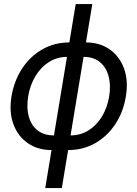

<svg xmlns="http://www.w3.org/2000/svg" viewBox="-20 -748 695 972"><path d="M240.7 11.7Q171.9 11.7 121.3 -22.9Q70.8 -57.6 48.1 -118.7Q25.4 -179.7 38.1 -259.8Q51.8 -340.3 92.5 -401.9Q133.3 -463.4 194.6 -498.3Q255.9 -533.2 331.1 -533.2H415Q484.4 -533.2 534.7 -498.3Q585 -463.4 607.7 -401.9Q630.4 -340.3 617.2 -259.8Q604 -179.7 563.2 -118.7Q522.5 -57.6 461.4 -22.9Q400.4 11.7 324.7 11.7ZM252.9 -62.5H336.9Q387.2 -62.5 428 -87.9Q468.8 -113.3 495.8 -157.7Q522.9 -202.1 532.7 -259.8Q542 -317.9 529.5 -363Q517.1 -408.2 485.1 -434.1Q453.1 -460 403.3 -460H318.8Q269 -460 228 -434.1Q187 -408.2 159.7 -363Q132.3 -317.9 122.6 -259.8Q113.3 -202.1 125.7 -157.7Q138.2 -113.3 170.4 -87.9Q202.6 -62.5 252.9 -62.5ZM209 204.1 363.3 -727.5H447.3L293 204.1Z"/></svg>

Font: Inter 28pt
Style: Italic
Weight: 400
Italic angle: -9.3988°
Designer: Rasmus Andersson
Foundry: rsms
Version: Version 4.001;git-66647c0bb